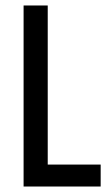

<svg xmlns="http://www.w3.org/2000/svg" viewBox="-20 -680 397 700"><path d="M66 0V-660H154V0ZM99 0V-80H347V0Z"/></svg>

Font: Bricolage Grotesque Condensed
Style: Regular
Weight: 400
Width: 3
Designer: Mathieu Triay
Foundry: Atelier Triay
Version: Version 1.000;gftools[0.9.30]